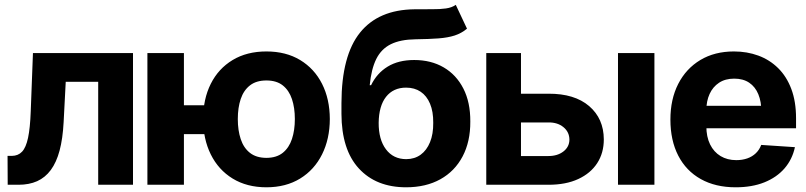

<svg xmlns="http://www.w3.org/2000/svg" viewBox="-20 -766 3340 796"><path d="M11.9 0 11.3 -119.7H29.1Q55.3 -120 71.5 -137.2Q87.7 -154.3 96.3 -194.6Q104.9 -235 107.4 -303.7L116.6 -545.9H531.4V0H387.1V-426.8H252.5L243.8 -259.6Q240.2 -191.2 227.1 -141.9Q213.9 -92.7 190.6 -61.2Q167.3 -29.7 133.9 -14.8Q100.6 0 57.2 0Z M921.2 -329.5V-209.8H625.5V-329.5ZM742.5 -545.9V0H591.1V-545.9ZM1084.5 10.5Q1003.4 10.4 944.4 -25.8Q885.4 -62 853.8 -126Q822.2 -189.9 822.2 -272.5Q822.2 -355.3 853.8 -418.4Q885.4 -481.5 944.4 -517.1Q1003.4 -552.7 1084.5 -552.7Q1165.5 -552.7 1224.4 -517.1Q1283.3 -481.5 1315.2 -418.4Q1347.1 -355.3 1347.4 -272.5Q1347.1 -189.9 1315.2 -126Q1283.3 -62 1224.4 -25.8Q1165.5 10.4 1084.5 10.5ZM1084.5 -111.5Q1126.6 -111.7 1152.5 -132.6Q1178.4 -153.5 1190.4 -189.8Q1202.4 -226.2 1202.4 -272.5Q1202.4 -319.1 1190.4 -355.1Q1178.4 -391.1 1152.5 -411.8Q1126.6 -432.4 1084.5 -432.4Q1042.4 -432.4 1016.2 -411.9Q990 -391.4 978 -355.6Q965.9 -319.7 965.9 -272.5Q965.9 -225.6 978 -189.3Q990 -152.9 1016.2 -132.3Q1042.4 -111.7 1084.5 -111.5Z M1869.6 -745.9 1916.1 -647.1Q1893 -627.9 1864.9 -618.8Q1836.9 -609.8 1798 -606.8Q1759.1 -603.9 1703 -603.1Q1639.9 -602.3 1600.3 -582.7Q1560.7 -563.1 1540 -521.5Q1519.3 -479.9 1512.8 -412.9H1518.5Q1542.6 -462.7 1587.3 -489.9Q1631.9 -517.2 1697.2 -517.2Q1767 -517.2 1819.3 -486.7Q1871.7 -456.2 1901 -399Q1930.3 -341.9 1929.8 -262.1Q1930.3 -179 1897.9 -117.6Q1865.6 -56.2 1805.8 -22.9Q1746 10.4 1663.6 10.5Q1539.5 10.4 1467.8 -67.5Q1396.1 -145.4 1395.6 -294.1V-338.3Q1396.1 -535.8 1472.7 -630.9Q1549.2 -725.9 1698.5 -727.5Q1739 -728.1 1771.6 -727.8Q1804.3 -727.5 1828.9 -731Q1853.5 -734.5 1869.6 -745.9ZM1664.2 -106.2Q1699.1 -106.4 1724.1 -124.7Q1749.1 -142.9 1762.8 -176.6Q1776.6 -210.3 1776.1 -256.8Q1776.6 -303.5 1762.8 -336.1Q1749.1 -368.8 1723.9 -385.7Q1698.7 -402.7 1663.4 -402.7Q1637 -402.7 1616.2 -393.1Q1595.3 -383.4 1580.5 -364.6Q1565.7 -345.9 1558 -318.8Q1550.3 -291.8 1549.9 -256.8Q1549.6 -187.5 1580.1 -147Q1610.6 -106.4 1664.2 -106.2Z M2090.5 -377.5H2253.8Q2362.1 -378 2422.6 -326.1Q2483 -274.2 2483.3 -188.1Q2483.3 -131.9 2455.9 -89.6Q2428.5 -47.4 2377.2 -23.7Q2326 0 2253.8 0H1996V-545.9H2139.9V-119.1H2253.8Q2291.4 -119.1 2315.9 -138.1Q2340.4 -157 2340.7 -187.1Q2340.4 -218.8 2315.9 -238.9Q2291.4 -258.9 2253.8 -258.4H2090.5ZM2542.1 0V-545.9H2693.1V0Z M3030.1 10.5Q2946.2 10.5 2885.3 -23.6Q2824.4 -57.7 2791.9 -120.8Q2759.4 -183.9 2759.4 -270.3Q2759.4 -354.6 2791.8 -418.1Q2824.3 -481.6 2883.5 -517.2Q2942.7 -552.7 3022.9 -552.7Q3077.1 -552.7 3123.9 -535.5Q3170.7 -518.3 3205.9 -483.7Q3241 -449.2 3260.6 -397.3Q3280.3 -345.3 3280.3 -275.6V-234.2H2819.5V-327.5H3207L3136.5 -303.1Q3136.5 -344.9 3123.8 -375.5Q3111.1 -406.2 3086.1 -423.1Q3061.1 -440 3024 -440Q2986.9 -440 2961.1 -423Q2935.4 -406 2921.9 -376.5Q2908.4 -347.1 2908.4 -309V-243Q2908.4 -198.8 2923.9 -167.3Q2939.4 -135.7 2967.4 -118.9Q2995.4 -102.1 3032.4 -102.1Q3057.5 -102.1 3078.1 -109.3Q3098.6 -116.5 3113.5 -130.7Q3128.3 -144.8 3135.9 -165.2L3275.6 -155.9Q3264.9 -105.5 3232.6 -68Q3200.2 -30.6 3148.9 -10Q3097.6 10.5 3030.1 10.5Z"/></svg>

Font: Inter Tight
Style: Regular
Weight: 400
Designer: Rasmus Andersson
Foundry: rsms
Version: Version 3.002